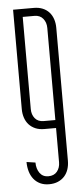

<svg xmlns="http://www.w3.org/2000/svg" viewBox="-53 -528 341 785"><g transform="rotate(-5 117.5 -135.0)"><path d="M164.6 0H116.7Q95.7 0 79.8 -6.8Q64 -13.7 53.2 -25.6Q42.5 -37.6 37.1 -54Q31.7 -70.3 31.7 -89.4V-497.1H116.7Q137.2 -497.1 153.1 -490.5Q168.9 -483.9 179.7 -471.9Q190.4 -460 195.8 -443.6Q201.2 -427.2 201.2 -408.2V137.2Q201.2 156.2 195.8 172.6Q190.4 189 179.7 200.9Q168.9 212.9 153.1 219.7Q137.2 226.6 116.2 226.6Q95.7 226.6 79.8 219Q64 211.4 53.5 198.2Q43 185.1 37.6 167Q32.2 148.9 32.2 127.9L68.4 133.3Q68.4 158.7 80.8 176.3Q93.3 193.8 116.2 193.8Q139.6 193.8 152.1 178.5Q164.6 163.1 164.6 140.6ZM68.4 -85.9Q68.4 -63.5 80.8 -48.1Q93.3 -32.7 116.7 -32.7H164.6V-410.6Q164.6 -433.1 152.1 -448.7Q139.6 -464.4 116.7 -464.4H68.4Z"/></g></svg>

Font: Tulpen One
Style: Regular
Weight: 400
Designer: Naima Ben Ayed
Foundry: Naima Ben Ayed, Anton Koovit
Version: Version 1.002